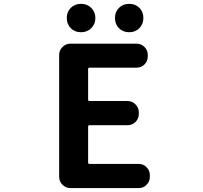

<svg xmlns="http://www.w3.org/2000/svg" viewBox="-20 -964 1040 984"><path d="M340.8 0Q317.4 0 300.3 -17.1Q283.2 -34.2 283.2 -57.6V-682.6Q283.2 -706.1 300.3 -723.1Q317.4 -740.2 340.8 -740.2H679.7Q704.1 -740.2 720.7 -723.1Q737.3 -706.1 737.3 -682.6V-674.8Q737.3 -650.4 720.7 -633.8Q704.1 -617.2 679.7 -617.2H438.5Q431.6 -617.2 431.6 -609.4V-453.1Q431.6 -446.3 438.5 -446.3H633.8Q657.2 -446.3 674.3 -429.2Q691.4 -412.1 691.4 -388.7V-379.9Q691.4 -355.5 674.3 -338.9Q657.2 -322.3 633.8 -322.3H438.5Q431.6 -322.3 431.6 -314.5V-130.9Q431.6 -124 438.5 -124H690.4Q714.8 -124 731.4 -106.9Q748 -89.8 748 -66.4V-57.6Q748 -34.2 731.4 -17.1Q714.8 0 690.4 0ZM395.5 -798.8Q363.3 -798.8 342.8 -819.3Q322.3 -839.8 322.3 -872.1Q322.3 -903.3 342.8 -923.8Q363.3 -944.3 395.5 -944.3Q426.8 -944.3 447.8 -923.3Q468.8 -902.3 468.8 -872.1Q468.8 -840.8 447.8 -819.8Q426.8 -798.8 395.5 -798.8ZM642.6 -798.8Q610.4 -798.8 589.8 -819.3Q569.3 -839.8 569.3 -872.1Q569.3 -903.3 589.8 -923.8Q610.4 -944.3 642.6 -944.3Q673.8 -944.3 694.3 -923.8Q714.8 -903.3 714.8 -872.1Q714.8 -840.8 694.3 -819.8Q673.8 -798.8 642.6 -798.8Z"/></svg>

Font: Gen Jyuu Gothic Monospace Bold
Style: Bold
Weight: 700
Designer: [Source Han Sans]
Ryoko NISHIZUKA  (kana & ideographs); Paul D. Hunt (Latin, Greek & Cyrillic); Wenlong ZHANG  (bopomofo
Version: Version 1.002.20150607